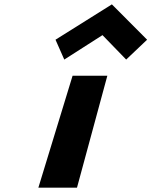

<svg xmlns="http://www.w3.org/2000/svg" viewBox="-20 -860 694 880"><path d="M234.4 -678 274.6 -587 449.7 -699 558.3 -587 654.2 -678 492.8 -840ZM312.7 -513H472L332.9 0H155.9Z"/></svg>

Font: Hussar
Style: BdSuprConOblThree
Weight: 700
Foundry: Cannot Into Space Fonts
Version: Version 2.00